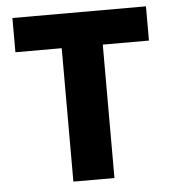

<svg xmlns="http://www.w3.org/2000/svg" viewBox="-48 -684 658 729"><g transform="rotate(-5 280.5 -319.5)"><path d="M202.5 0V-609H359V0ZM26 -508.5V-639H535V-508.5Z"/></g></svg>

Font: Anek Telugu
Style: Bold
Weight: 700
Designer: Omkar Bhoir (Telugu), Yesha Goshar (Latin)
Foundry: Ek Type
Version: Version 1.003